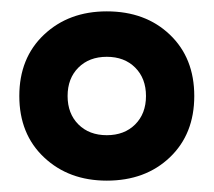

<svg xmlns="http://www.w3.org/2000/svg" viewBox="-20 -755 376 338"><path d="M14 -586Q14 -653 57.5 -694Q101 -735 168 -735Q236 -735 279 -694Q322 -653 322 -586Q322 -519 279 -478Q236 -437 168 -437Q101 -437 57.5 -478Q14 -519 14 -586ZM237 -586Q237 -617 218 -636Q199 -655 168 -655Q137 -655 118 -636Q99 -617 99 -586Q99 -555 118 -536Q137 -517 168 -517Q199 -517 218 -536Q237 -555 237 -586Z"/></svg>

Font: Enriqueta SemiBold
Style: Regular
Weight: 600
Designer: Viviana Monsalve, Gustavo Ibarra
Foundry: 72Puntos
Version: Version 2.000